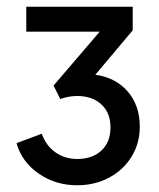

<svg xmlns="http://www.w3.org/2000/svg" viewBox="-20 -765 472 570"><path d="M29 -340 104 -368Q117 -332 145 -312.5Q173 -293 209 -293Q254 -293 281 -318Q308 -343 308 -387Q308 -430 281 -455Q254 -480 209 -480Q184 -480 159 -471L139 -511L276 -671H58V-745H374V-675L263 -543Q323 -535 359 -493.5Q395 -452 395 -389Q395 -340 371 -300.5Q347 -261 304.5 -238Q262 -215 209 -215Q145 -215 95 -249.5Q45 -284 29 -340Z"/></svg>

Font: Evergrow Sans 
Style: Medium
Weight: 500
Foundry: 10Web
Version: Version 1.000